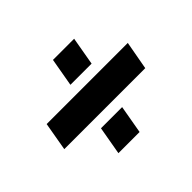

<svg xmlns="http://www.w3.org/2000/svg" viewBox="-112 -683 840 840"><g transform="rotate(-45 308.5 -262.5)"><path d="M46 -197 69 -329H571L547 -197ZM201 -17 224 -148H355L332 -17ZM264 -377 287 -508H418L395 -377Z"/></g></svg>

Font: Archivo SemiCondensed Black
Style: Italic
Weight: 900
Width: 4
Italic angle: -10°
Designer: Hector Gatti
Foundry: Omnibus-Type
Version: Version 2.001